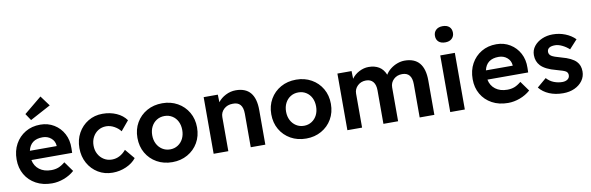

<svg xmlns="http://www.w3.org/2000/svg" viewBox="-53 -1273 5431 1763"><g transform="rotate(-10 2663.0 -392.0)"><path d="M321 10Q236 10 172 -25Q108 -60 72.5 -121Q37 -182 37 -261Q37 -343 71.5 -405.5Q106 -468 166.5 -504Q227 -540 306 -540Q377 -540 433.5 -505.5Q490 -471 521.5 -412Q553 -353 551 -277L550 -234H170Q181 -177 224.5 -144Q268 -111 335 -111Q371 -111 400.5 -122Q430 -133 464 -161L530 -69Q487 -31 431.5 -10.5Q376 10 321 10ZM307 -422Q194 -422 171 -320H421V-324Q418 -367 385.5 -394.5Q353 -422 307 -422ZM231 -596 189 -659 353 -794 423 -699Z M886 10Q811 10 751.5 -26Q692 -62 657.5 -124Q623 -186 623 -265Q623 -343 657.5 -405Q692 -467 751.5 -503Q811 -539 886 -539Q957 -539 1015.5 -513Q1074 -487 1107 -440L1032 -350Q1011 -379 974 -399.5Q937 -420 899 -420Q857 -420 824.5 -399.5Q792 -379 773.5 -344Q755 -309 755 -265Q755 -221 774 -186Q793 -151 826 -130.5Q859 -110 900 -110Q939 -110 972 -127.5Q1005 -145 1032 -177L1107 -87Q1073 -43 1013 -16.5Q953 10 886 10Z M1443 10Q1362 10 1299 -25.5Q1236 -61 1200 -123Q1164 -185 1164 -265Q1164 -344 1200 -406Q1236 -468 1299 -503.5Q1362 -539 1443 -539Q1522 -539 1585 -503.5Q1648 -468 1684 -406Q1720 -344 1720 -265Q1720 -185 1684 -123Q1648 -61 1585 -25.5Q1522 10 1443 10ZM1443 -109Q1483 -109 1515 -129.5Q1547 -150 1564.5 -185Q1582 -220 1582 -265Q1582 -310 1564.5 -345Q1547 -380 1515 -400Q1483 -420 1443 -420Q1402 -420 1370 -400Q1338 -380 1320 -345Q1302 -310 1302 -265Q1302 -220 1320 -185Q1338 -150 1370 -129.5Q1402 -109 1443 -109Z M1828 0V-528H1960L1962 -457Q1989 -493 2034 -516Q2079 -539 2128 -539Q2310 -539 2310 -323V0H2174V-313Q2174 -426 2079 -422Q2030 -422 1997.5 -392Q1965 -362 1965 -318V0Z M2691 10Q2610 10 2547 -25.5Q2484 -61 2448 -123Q2412 -185 2412 -265Q2412 -344 2448 -406Q2484 -468 2547 -503.5Q2610 -539 2691 -539Q2770 -539 2833 -503.5Q2896 -468 2932 -406Q2968 -344 2968 -265Q2968 -185 2932 -123Q2896 -61 2833 -25.5Q2770 10 2691 10ZM2691 -109Q2731 -109 2763 -129.5Q2795 -150 2812.5 -185Q2830 -220 2830 -265Q2830 -310 2812.5 -345Q2795 -380 2763 -400Q2731 -420 2691 -420Q2650 -420 2618 -400Q2586 -380 2568 -345Q2550 -310 2550 -265Q2550 -220 2568 -185Q2586 -150 2618 -129.5Q2650 -109 2691 -109Z M3075 0V-528H3207L3209 -456Q3235 -493 3278.5 -515.5Q3322 -538 3367 -538Q3423 -538 3463 -514Q3503 -490 3524 -438Q3541 -467 3570.5 -490Q3600 -513 3634.5 -525.5Q3669 -538 3702 -538Q3886 -538 3886 -320V0H3749V-310Q3749 -420 3659 -420Q3611 -420 3579.5 -390Q3548 -360 3548 -315V0H3411V-312Q3411 -364 3388 -392Q3365 -420 3322 -420Q3275 -420 3243.5 -390Q3212 -360 3212 -317V0Z M4101 -638Q4061 -638 4039 -658Q4017 -678 4017 -713Q4017 -747 4039.5 -768Q4062 -789 4101 -789Q4141 -789 4163 -769Q4185 -749 4185 -713Q4185 -680 4162.5 -659Q4140 -638 4101 -638ZM4034 0V-528H4170V0Z M4573 10Q4488 10 4424 -25Q4360 -60 4324.5 -121Q4289 -182 4289 -261Q4289 -343 4323.5 -405.5Q4358 -468 4418.5 -504Q4479 -540 4558 -540Q4629 -540 4685.5 -505.5Q4742 -471 4773.5 -412Q4805 -353 4803 -277L4802 -234H4422Q4433 -177 4476.5 -144Q4520 -111 4587 -111Q4623 -111 4652.5 -122Q4682 -133 4716 -161L4782 -69Q4739 -31 4683.5 -10.5Q4628 10 4573 10ZM4559 -422Q4446 -422 4423 -320H4673V-324Q4670 -367 4637.5 -394.5Q4605 -422 4559 -422Z M5087 10Q5014 10 4957 -14Q4900 -38 4865 -82L4951 -155Q4981 -122 5019 -107.5Q5057 -93 5096 -93Q5127 -93 5146 -107Q5165 -121 5165 -146Q5165 -168 5147 -181Q5129 -193 5061 -211Q4960 -237 4918 -282Q4881 -322 4881 -381Q4881 -428 4909 -463.5Q4937 -499 4983 -519Q5029 -539 5083 -539Q5145 -539 5200 -517Q5255 -495 5292 -457L5218 -376Q5190 -402 5154 -419.5Q5118 -437 5088 -437Q5014 -437 5014 -387Q5015 -363 5036 -349Q5056 -335 5127 -316Q5222 -291 5261 -250Q5295 -215 5295 -157Q5295 -109 5267.5 -71Q5240 -33 5193 -11.5Q5146 10 5087 10Z"/></g></svg>

Font: Lexend SemiBold
Style: Regular
Weight: 600
Designer: Bonnie Shaver-Troup, Thomas Jockin
Foundry: Lexend
Version: Version 1.005; ttfautohint (v1.8.3)